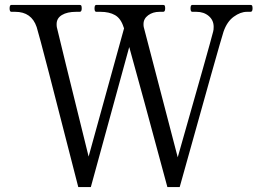

<svg xmlns="http://www.w3.org/2000/svg" viewBox="-20 -746 1062 780"><path d="M998 -726Q1003 -726 1004.5 -722.5Q1006 -719 1006 -712Q1006 -698 998 -698H983Q957 -698 929.5 -678Q902 -658 888 -617Q875 -578 710 14H660Q552 -387 505 -555L349 14H298Q144 -589 129 -636Q108 -698 42 -698H26Q19 -698 19 -712Q19 -726 26 -726H304Q309 -726 310.5 -722.5Q312 -719 312 -712Q312 -698 304 -698H289Q253 -698 231.5 -685Q210 -672 210 -648Q210 -639 211 -635Q220 -595 340 -110L484 -631L482 -636Q471 -671 447.5 -684.5Q424 -698 388 -698H371Q364 -698 364 -712Q364 -726 371 -726H643Q648 -726 649.5 -722.5Q651 -719 651 -712Q651 -698 643 -698H628Q601 -698 582 -684Q563 -670 563 -648Q563 -640 564 -636Q573 -600 702 -107Q835 -573 846 -618Q848 -624 848 -637Q848 -664 828 -681Q808 -698 778 -698H761Q754 -698 754 -712Q754 -726 761 -726Z"/></svg>

Font: Shippori Mincho
Style: Regular
Weight: 400
Designer: FONTDASU
Foundry: FONTDASU / Google Inc. / but / Adobe
Version: Version 3.110; ttfautohint (v1.8.3)